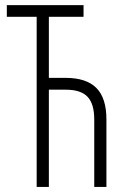

<svg xmlns="http://www.w3.org/2000/svg" viewBox="-20 -734 504 754"><path d="M171.9 -428.2H237.8Q318.8 -428.2 358.4 -388.7Q397.9 -349.1 397.9 -265.1V0H350.1V-265.1Q350.1 -326.2 323.7 -354Q297.4 -381.8 237.8 -381.8H171.9V0H124V-668H6.8V-713.9H308.1V-668H171.9Z"/></svg>

Font: Germano
Style: Regular
Weight: 300
Width: 3
Foundry: Ascender Corporation
Version: Version 1.10; ttfautohint (v1.5)